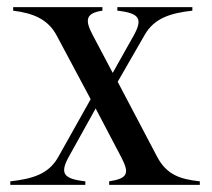

<svg xmlns="http://www.w3.org/2000/svg" viewBox="-20 -520 595 540"><path d="M9 -10V0H220V-10C157 -17 148 -33 174 -80L249 -215L322 -76C344 -33 340 -18 287 -10V0H542V-10C487 -16 449 -28 422 -79L311 -290L387 -422C414 -469 459 -483 521 -490V-500H310V-490C373 -483 382 -467 356 -420L297 -315L241 -421C218 -464 221 -483 268 -490V-500H17V-490C72 -483 115 -467 140 -419L235 -241L143 -77C116 -30 71 -17 9 -10Z"/></svg>

Font: Sprat Condesed
Style: Regular
Weight: 400
Width: 3
Designer: Ethan Nakache
Foundry: Collletttivo
Version: Version 2.000;Glyphs 3.2 (3217)